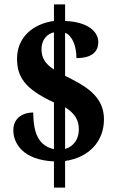

<svg xmlns="http://www.w3.org/2000/svg" viewBox="-20 -780 532 879"><path d="M227 -41V79H278V-43C388 -59 456 -133 456 -234C456 -343 366 -389 278 -433V-630C311 -617 330 -569 330 -514C405 -514 430 -547 430 -587C430 -637 380 -680 278 -684V-760H227V-684C130 -671 58 -608 58 -512C58 -428 93 -373 227 -311V-97C157 -113 133 -169 132 -265C89 -265 41 -243 41 -184C41 -126 82 -48 227 -41ZM227 -632V-462C186 -488 170 -516 170 -555C170 -599 197 -626 227 -632ZM278 -98V-289C323 -261 341 -229 341 -188C341 -145 319 -110 278 -98Z"/></svg>

Font: Noto Serif Condensed ExtraBold
Style: Regular
Weight: 800
Width: 3
Designer: Monotype Design Team
Foundry: Monotype Imaging Inc.
Version: Version 2.013